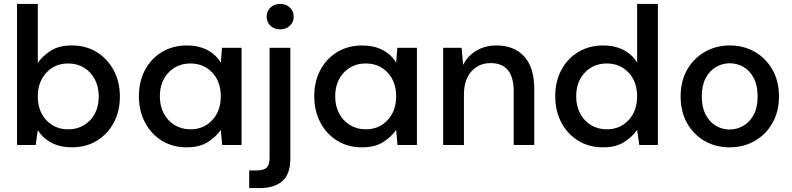

<svg xmlns="http://www.w3.org/2000/svg" viewBox="-20 -740 4044 980"><path d="M346 12Q288 12 243.5 -11Q199 -34 173 -76L162 0H67V-720H173V-419Q197 -454 239 -481Q281 -508 347 -508Q419 -508 474 -474Q529 -440 560.5 -381Q592 -322 592 -247Q592 -172 560.5 -113.5Q529 -55 474 -21.5Q419 12 346 12ZM328 -80Q396 -80 440 -126.5Q484 -173 484 -248Q484 -297 464 -335Q444 -373 409 -394.5Q374 -416 328 -416Q260 -416 216.5 -369Q173 -322 173 -248Q173 -173 216.5 -126.5Q260 -80 328 -80Z M933 12Q861 12 806 -22Q751 -56 720 -115Q689 -174 689 -249Q689 -324 720 -382.5Q751 -441 806.5 -474.5Q862 -508 934 -508Q993 -508 1037.5 -485Q1082 -462 1107 -420L1113 -496H1213V0H1114L1107 -77Q1083 -42 1041 -15Q999 12 933 12ZM952 -80Q1020 -80 1063.5 -127Q1107 -174 1107 -248Q1107 -323 1063.5 -369.5Q1020 -416 952 -416Q884 -416 840 -369.5Q796 -323 796 -248Q796 -199 816 -161Q836 -123 871.5 -101.5Q907 -80 952 -80Z M1410 -590Q1380 -590 1360.5 -608.5Q1341 -627 1341 -655Q1341 -683 1360.5 -701.5Q1380 -720 1410 -720Q1440 -720 1459.5 -701.5Q1479 -683 1479 -655Q1479 -627 1459.5 -608.5Q1440 -590 1410 -590ZM1252 220V130H1291Q1326 130 1341 115.5Q1356 101 1356 67V-496H1462V68Q1462 149 1421 184.5Q1380 220 1307 220Z M1828 12Q1756 12 1701 -22Q1646 -56 1615 -115Q1584 -174 1584 -249Q1584 -324 1615 -382.5Q1646 -441 1701.5 -474.5Q1757 -508 1829 -508Q1888 -508 1932.5 -485Q1977 -462 2002 -420L2008 -496H2108V0H2009L2002 -77Q1978 -42 1936 -15Q1894 12 1828 12ZM1847 -80Q1915 -80 1958.5 -127Q2002 -174 2002 -248Q2002 -323 1958.5 -369.5Q1915 -416 1847 -416Q1779 -416 1735 -369.5Q1691 -323 1691 -248Q1691 -199 1711 -161Q1731 -123 1766.5 -101.5Q1802 -80 1847 -80Z M2242 0V-496H2336L2344 -409Q2367 -455 2411.5 -481.5Q2456 -508 2514 -508Q2604 -508 2655.5 -452Q2707 -396 2707 -285V0H2602V-274Q2602 -418 2484 -418Q2425 -418 2386.5 -376Q2348 -334 2348 -256V0Z M3058 12Q2986 12 2931 -22Q2876 -56 2845 -115Q2814 -174 2814 -249Q2814 -324 2845 -382.5Q2876 -441 2931.5 -474.5Q2987 -508 3059 -508Q3118 -508 3162.5 -485Q3207 -462 3232 -420V-720H3338V0H3243L3232 -77Q3208 -42 3166 -15Q3124 12 3058 12ZM3077 -80Q3145 -80 3188.5 -127Q3232 -174 3232 -248Q3232 -323 3188.5 -369.5Q3145 -416 3077 -416Q3009 -416 2965 -369.5Q2921 -323 2921 -248Q2921 -199 2941 -161Q2961 -123 2996.5 -101.5Q3032 -80 3077 -80Z M3704 12Q3633 12 3576.5 -20.5Q3520 -53 3487 -111.5Q3454 -170 3454 -248Q3454 -326 3487.5 -384.5Q3521 -443 3578 -475.5Q3635 -508 3705 -508Q3776 -508 3832.5 -475.5Q3889 -443 3922.5 -384.5Q3956 -326 3956 -248Q3956 -170 3922.5 -111.5Q3889 -53 3832 -20.5Q3775 12 3704 12ZM3704 -79Q3742 -79 3774.5 -98Q3807 -117 3827 -154.5Q3847 -192 3847 -248Q3847 -304 3827.5 -341.5Q3808 -379 3775.5 -398Q3743 -417 3705 -417Q3667 -417 3634.5 -398Q3602 -379 3582 -341.5Q3562 -304 3562 -248Q3562 -192 3582 -154.5Q3602 -117 3634 -98Q3666 -79 3704 -79Z"/></svg>

Font: Ultramarine Medium
Style: Regular
Weight: 500
Designer: Colophon Foundry, Jonny Pinhorn
Foundry: Colophon Foundry
Version: Version 1.200; ttfautohint (v1.8.3)